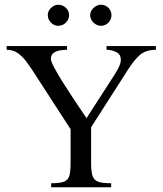

<svg xmlns="http://www.w3.org/2000/svg" viewBox="-20 -794 693 814"><path d="M641.1 -598.6V-583Q597.2 -582.5 572.5 -560.5Q547.9 -538.6 523.4 -500L366.2 -254.4V-104.5Q366.2 -67.9 372.1 -49.1Q377.9 -30.3 396 -23.7Q414.1 -17.1 451.2 -17.1V0H196.8V-17.1Q234.4 -17.1 251.7 -23.9Q269 -30.8 274.2 -49.6Q279.3 -68.4 279.3 -104.5V-246.1L116.7 -497.1Q104 -516.6 88.9 -536.4Q73.7 -556.2 54.2 -569.6Q34.7 -583 8.3 -583V-598.6H264.2V-583Q252 -583 235.8 -580.6Q219.7 -578.1 207.8 -570.1Q195.8 -562 195.8 -543.9Q195.8 -533.7 210.7 -505.9Q225.6 -478 247.8 -442.9Q270 -407.7 292.2 -374.3Q314.5 -340.8 330.1 -317.9Q345.7 -294.9 346.7 -293L465.8 -477.5Q473.1 -488.8 482.7 -507.3Q492.2 -525.9 492.2 -540Q492.2 -564.5 471.9 -573.7Q451.7 -583 431.6 -583V-598.6ZM452.6 -730Q452.6 -711.4 439.5 -698Q426.3 -684.6 408.2 -684.6Q390.1 -684.6 376.2 -698.2Q362.3 -711.9 362.3 -730Q362.3 -747.1 376.7 -760.5Q391.1 -773.9 408.2 -773.9Q426.3 -773.9 439.5 -761Q452.6 -748 452.6 -730ZM272.9 -730Q272.9 -711.4 259 -698Q245.1 -684.6 227.1 -684.6Q209 -684.6 195.8 -698.2Q182.6 -711.9 182.6 -730Q182.6 -747.1 196.3 -760.5Q210 -773.9 227.1 -773.9Q245.1 -773.9 259 -761Q272.9 -748 272.9 -730Z"/></svg>

Font: Scheherazade New Rohingya
Style: Regular
Weight: 400
Designer: SIL International
Foundry: SIL International
Version: Version 3.000 ; LngRng